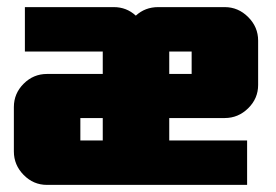

<svg xmlns="http://www.w3.org/2000/svg" viewBox="-20 -520 777 540"><path d="M112 0Q74 0 46.5 -28Q19 -56 19 -94V-219Q19 -257 46.5 -284.5Q74 -312 112 -312H269V-375H50V-500H300Q336 -500 362 -476Q388 -500 425 -500H612Q650 -500 678 -472Q706 -444 706 -406V-281Q706 -243 678 -215.5Q650 -188 612 -188H456V-125H675V0ZM269 -125V-188H206V-125ZM519 -312V-375H456V-312Z"/></svg>

Font: CostaRica
Style: Normal
Weight: 900
Version: Version 1.3